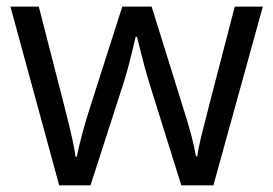

<svg xmlns="http://www.w3.org/2000/svg" viewBox="-20 -555 818 575"><path d="M522.9 0 424.8 -314Q415.5 -342.8 390.1 -444.8H386.2Q366.7 -359.4 352.1 -313L251 0H157.2L11.2 -535.2H96.2Q147.9 -333.5 175 -228Q202.1 -122.6 206.1 -85.9H210Q215.3 -113.8 227.3 -158Q239.3 -202.1 248 -228L346.2 -535.2H434.1L529.8 -228Q557.1 -144 566.9 -86.9H570.8Q572.8 -104.5 581.3 -141.1Q589.8 -177.7 683.1 -535.2H767.1L619.1 0Z"/></svg>

Font: f08361285
Style: Regular
Weight: 400
Foundry: Ascender Corporation
Version: Version 1.10